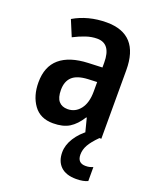

<svg xmlns="http://www.w3.org/2000/svg" viewBox="-145 -638 778 955"><g transform="rotate(20 244.0 -161.0)"><path d="M253 -553Q425 -553 425 -363V0H340L321 -74H318Q291 -31 258 -10.5Q225 10 172 10Q104 10 69.5 -38Q35 -86 35 -157Q35 -241 86 -284.5Q137 -328 235 -332L309 -335V-361Q309 -461 236 -461Q207 -461 177 -451Q147 -441 114 -424L79 -508Q116 -530 160 -541.5Q204 -553 253 -553ZM261 -256Q204 -253 178.5 -229Q153 -205 153 -160Q153 -119 169.5 -100Q186 -81 216 -81Q257 -81 283 -114.5Q309 -148 309 -208V-258ZM354 109Q354 154 397 154Q410 154 419.5 151.5Q429 149 436 146V220Q425 225 410 228Q395 231 375 231Q321 231 293 204Q265 177 265 129Q265 91 289 53Q313 15 355 -15L415 0Q382 33 368 58Q354 83 354 109Z"/></g></svg>

Font: Noto Sans Myanmar Condensed SemiBold
Style: Regular
Weight: 600
Width: 3
Designer: Monotype Design Team
Foundry: Monotype Imaging Inc.
Version: Version 2.107; ttfautohint (v1.8.4.7-5d5b)